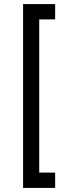

<svg xmlns="http://www.w3.org/2000/svg" viewBox="-20 -820 364 940"><path d="M93 100V-800H250V-725H172V25H250V100Z"/></svg>

Font: Figtree Light
Style: Regular
Weight: 400
Version: Version 2.002